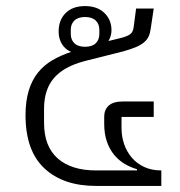

<svg xmlns="http://www.w3.org/2000/svg" viewBox="-20 -612 594 632"><path d="M296 0Q188 0 126 -58Q64 -116 64 -233Q64 -279 74.5 -313.5Q85 -348 104.5 -372.5Q124 -397 152 -413.5Q180 -430 214 -441Q194 -450 183.5 -467.5Q173 -485 173 -508Q173 -546 196 -569Q219 -592 260 -592Q300 -592 323.5 -569.5Q347 -547 347 -512Q347 -494 337 -477L378 -487Q398 -492 408 -499Q418 -506 420 -523L428 -584H486L476 -517Q474 -502 469 -491.5Q464 -481 454 -472.5Q444 -464 427.5 -457Q411 -450 386 -443L259 -411Q190 -393 157.5 -355Q125 -317 125 -254V-208Q125 -130 170 -90.5Q215 -51 296 -51H431V-55Q410 -61 390.5 -72.5Q371 -84 356 -102Q341 -120 332 -145.5Q323 -171 323 -205V-228Q323 -251 338 -264.5Q353 -278 385 -278H486V-227H380V-191Q380 -163 388.5 -138Q397 -113 413.5 -93.5Q430 -74 454.5 -62.5Q479 -51 511 -51V0ZM260 -458Q283 -458 295 -469.5Q307 -481 307 -500V-514Q307 -533 295 -544.5Q283 -556 260 -556Q237 -556 225 -544.5Q213 -533 213 -514V-500Q213 -481 225 -469.5Q237 -458 260 -458Z"/></svg>

Font: IBM Plex Thai Light
Style: Regular
Weight: 300
Designer: Mike Abbink, Paul van der Laan, Pieter van Rosmalen, Ben Mitchell, Mark Frömberg
Foundry: Bold Monday
Version: Version 1.0